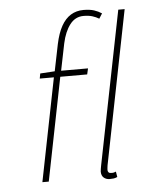

<svg xmlns="http://www.w3.org/2000/svg" viewBox="-53 -780 706 839"><g transform="rotate(-5 300.0 -361.0)"><path d="M100 0 190 -452H128L132 -474L196 -478L220 -596Q230 -643 247 -673.5Q264 -704 288.5 -719Q313 -734 344 -734Q372 -734 390.5 -728Q409 -722 424 -712L410 -690Q397 -698 381 -703Q365 -708 342 -708Q306 -708 282.5 -677.5Q259 -647 248 -596L224 -478H342L336 -452H218L128 0ZM394 12Q379 12 368.5 3Q358 -6 358 -24Q358 -29 359.5 -36Q361 -43 362 -50L496 -722H524L390 -48Q389 -41 388.5 -36Q388 -31 388 -28Q388 -22 391.5 -18Q395 -14 402 -14Q407 -14 410.5 -14Q414 -14 424 -18L428 6Q419 10 412 11Q405 12 394 12Z"/></g></svg>

Font: SourceCodeVF
Style: Italic
Weight: 200
Italic angle: -11°
Monospace: yes
Designer: Paul D. Hunt, Teo Tuominen
Foundry: Adobe
Version: Version 1.026;hotconv 1.1.0;makeotfexe 2.6.0